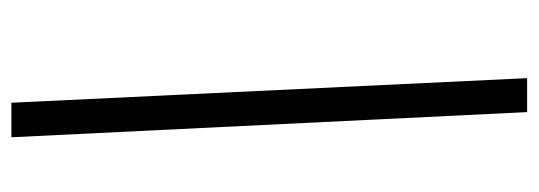

<svg xmlns="http://www.w3.org/2000/svg" viewBox="-316 -484 921 328"><g transform="rotate(90 144.0 -319.5)"><path d="M155 121 113 -760H171L214 121Z"/></g></svg>

Font: Noto Serif
Style: Italic
Weight: 400
Italic angle: -12°
Designer: Monotype Design Team
Foundry: Monotype Imaging Inc.
Version: Version 2.013